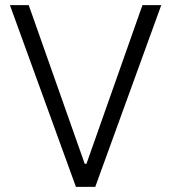

<svg xmlns="http://www.w3.org/2000/svg" viewBox="-20 -727 666 747"><path d="M309.6 -89.8H316.4L534.2 -707H607.4L350.6 0H275.4L18.6 -707H91.8Z"/></svg>

Font: Pretendard Std Light
Style: Regular
Weight: 300
Designer: Base glyphs from Inter by Rasmus Andersson; Hangeul glyphs from Noto Sans CJK(Source Han Sans) by Jang Soo-young and Kan
Foundry: Kil Hyung-jin
Version: Version 1.309